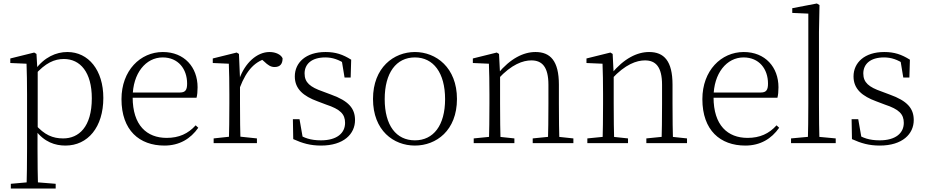

<svg xmlns="http://www.w3.org/2000/svg" viewBox="-20 -820 5306 1100"><path d="M42 260H299V233L175 223H154L42 233ZM132 260H198C196 199 195 101 195 32V-71L196 -80V-420L194 -425L189 -511L176 -519L39 -485V-459L132 -455C134 -405 135 -347 135 -278V32C135 102 134 199 132 260ZM355 14C483 14 572 -91 572 -259C572 -418 487 -522 366 -522C302 -522 234 -493 181 -420H169L178 -389C241 -461 293 -482 346 -482C440 -482 506 -406 506 -257C506 -92 431 -27 342 -27C283 -27 235 -46 181 -108L169 -75H182C234 -5 297 14 355 14Z M922 14C1008 14 1072 -25 1116 -88L1101 -102C1058 -54 1005 -30 935 -30C821 -30 740 -102 740 -263C740 -401 816 -491 912 -491C1001 -491 1052 -425 1052 -341C1052 -306 1043 -290 1011 -290H706V-260H1106C1110 -275 1112 -296 1112 -320C1112 -435 1036 -522 913 -522C784 -522 676 -416 676 -252C676 -73 779 14 922 14Z M1204 0H1452V-27L1338 -39H1315L1204 -27ZM1291 0H1358C1356 -48 1355 -159 1355 -226V-371L1349 -511L1336 -519L1199 -485V-459L1291 -455C1293 -405 1294 -350 1294 -281V-226C1294 -159 1293 -48 1291 0ZM1354 -318C1393 -420 1444 -473 1519 -488H1470L1493 -468C1515 -447 1531 -436 1553 -436C1585 -436 1599 -454 1599 -486C1590 -507 1560 -522 1524 -522C1452 -522 1383 -459 1351 -367H1337Z M1819 14C1950 14 2014 -53 2014 -132C2014 -199 1977 -242 1877 -278L1829 -296C1757 -321 1725 -347 1725 -399C1725 -452 1764 -491 1844 -491C1884 -491 1922 -479 1963 -450V-483L1936 -485L1954 -376H1989L1992 -478C1944 -508 1903 -522 1845 -522C1732 -522 1669 -461 1669 -382C1669 -310 1719 -269 1798 -240L1848 -221C1930 -194 1957 -166 1957 -116C1957 -58 1911 -16 1819 -16C1759 -16 1721 -30 1685 -54V-18L1717 -17L1696 -137H1658L1660 -23C1713 1 1758 14 1819 14Z M2357 14C2479 14 2598 -72 2598 -253C2598 -433 2478 -522 2357 -522C2236 -522 2117 -433 2117 -253C2117 -72 2235 14 2357 14ZM2357 -16C2250 -16 2184 -101 2184 -252C2184 -403 2250 -491 2357 -491C2463 -491 2530 -403 2530 -252C2530 -101 2463 -16 2357 -16Z M2694 0H2927V-27L2824 -38H2804L2694 -27ZM2781 0H2848C2846 -48 2845 -159 2845 -226V-393L2839 -511L2826 -519L2689 -485V-459L2781 -455C2783 -405 2784 -350 2784 -281V-226C2784 -159 2783 -48 2781 0ZM3032 0H3265V-27L3162 -38H3141L3032 -27ZM3119 0H3185C3183 -48 3182 -157 3182 -226V-335C3182 -471 3133 -522 3048 -522C2979 -522 2904 -485 2832 -398H2824L2834 -368C2911 -452 2977 -474 3024 -474C3085 -474 3122 -438 3122 -334V-226C3122 -157 3121 -48 3119 0Z M3345 0H3578V-27L3475 -38H3455L3345 -27ZM3432 0H3499C3497 -48 3496 -159 3496 -226V-393L3490 -511L3477 -519L3340 -485V-459L3432 -455C3434 -405 3435 -350 3435 -281V-226C3435 -159 3434 -48 3432 0ZM3683 0H3916V-27L3813 -38H3792L3683 -27ZM3770 0H3836C3834 -48 3833 -157 3833 -226V-335C3833 -471 3784 -522 3699 -522C3630 -522 3555 -485 3483 -398H3475L3485 -368C3562 -452 3628 -474 3675 -474C3736 -474 3773 -438 3773 -334V-226C3773 -157 3772 -48 3770 0Z M4250 14C4336 14 4400 -25 4444 -88L4429 -102C4386 -54 4333 -30 4263 -30C4149 -30 4068 -102 4068 -263C4068 -401 4144 -491 4240 -491C4329 -491 4380 -425 4380 -341C4380 -306 4371 -290 4339 -290H4034V-260H4434C4438 -275 4440 -296 4440 -320C4440 -435 4364 -522 4241 -522C4112 -522 4004 -416 4004 -252C4004 -73 4107 14 4250 14Z M4512 0H4768V-27L4650 -38H4631L4512 -27ZM4608 0H4675C4673 -59 4672 -156 4672 -226V-637L4675 -791L4660 -800L4519 -773V-746L4611 -742V-226C4611 -156 4610 -59 4608 0Z M5020 14C5151 14 5215 -53 5215 -132C5215 -199 5178 -242 5078 -278L5030 -296C4958 -321 4926 -347 4926 -399C4926 -452 4965 -491 5045 -491C5085 -491 5123 -479 5164 -450V-483L5137 -485L5155 -376H5190L5193 -478C5145 -508 5104 -522 5046 -522C4933 -522 4870 -461 4870 -382C4870 -310 4920 -269 4999 -240L5049 -221C5131 -194 5158 -166 5158 -116C5158 -58 5112 -16 5020 -16C4960 -16 4922 -30 4886 -54V-18L4918 -17L4897 -137H4859L4861 -23C4914 1 4959 14 5020 14Z"/></svg>

Font: Source Han Serif TW VF
Style: Regular
Weight: 250
Designer: Ryoko NISHIZUKA 西塚涼子 (kana & ideographs); Frank Grießhammer (Latin, Greek & Cyrillic); Wenlong ZHANG 张文龙 (bopomofo); San
Foundry: Adobe
Version: Version 2.002;hotconv 1.1.0;makeotfexe 2.6.0